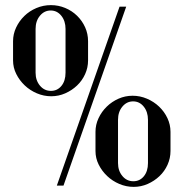

<svg xmlns="http://www.w3.org/2000/svg" viewBox="-20 -725 716 750"><path d="M31 -489V-564Q31 -592 43 -617.5Q55 -643 75 -662.5Q95 -682 122 -693.5Q149 -705 179 -705Q208 -705 234.5 -694Q261 -683 281 -663.5Q301 -644 312.5 -618.5Q324 -593 324 -564V-489Q324 -461 312.5 -435.5Q301 -410 281 -391Q261 -372 235 -360.5Q209 -349 180 -349Q151 -349 124 -360.5Q97 -372 76.5 -391.5Q56 -411 43.5 -436Q31 -461 31 -489ZM202 0 447 -699H473L228 0ZM119 -612V-441Q119 -411 136 -390.5Q153 -370 179 -370Q204 -370 220 -389.5Q236 -409 236 -441V-612Q236 -643 219.5 -663.5Q203 -684 178 -684Q153 -684 136 -663.5Q119 -643 119 -612ZM353 -135V-210Q353 -238 365 -263.5Q377 -289 397 -308.5Q417 -328 443 -339.5Q469 -351 498 -351Q527 -351 554 -339.5Q581 -328 601.5 -308.5Q622 -289 634 -263.5Q646 -238 646 -210V-135Q646 -107 634.5 -81.5Q623 -56 603 -37Q583 -18 557 -6.5Q531 5 502 5Q473 5 446 -6.5Q419 -18 398.5 -37.5Q378 -57 365.5 -82Q353 -107 353 -135ZM441 -257V-88Q441 -58 458 -37.5Q475 -17 501 -17Q526 -17 542 -36.5Q558 -56 558 -88V-257Q558 -288 541.5 -308.5Q525 -329 500 -329Q475 -329 458 -308.5Q441 -288 441 -257Z"/></svg>

Font: Moniqa SemBd Heading
Style: Regular
Weight: 600
Designer: Rajesh Rajput
Foundry: Rajesh Rajput
Version: Version 1.000